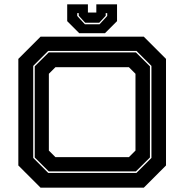

<svg xmlns="http://www.w3.org/2000/svg" viewBox="-20 -870 854 890"><path d="M168 0 65 -103V-597L168 -700H646.5L749.5 -597V-103L646.5 0ZM203.5 -68.5H612.5L682 -138V-564.5L612.5 -634H203.5L134 -564.5V-138ZM206 -75.5 141 -140V-562.5L206 -627H610L675 -562.5V-140L610 -75.5ZM237 -141.5H577.5L608 -172V-528L577.5 -558.5H237L206.5 -528V-172ZM347.5 -716 291.5 -772V-850H387.5V-812H426.5V-850H522.5V-772L466.5 -716ZM373.5 -757.5H441.5L477 -796V-809H470V-797L440 -764.5H375L345 -797V-809H338V-796Z"/></svg>

Font: Tourney Expanded ExtraBold
Style: Regular
Weight: 800
Width: 7
Designer: Tyler Finck
Foundry: Etcetera Type Co
Version: Version 1.010; ttfautohint (v1.8.3)